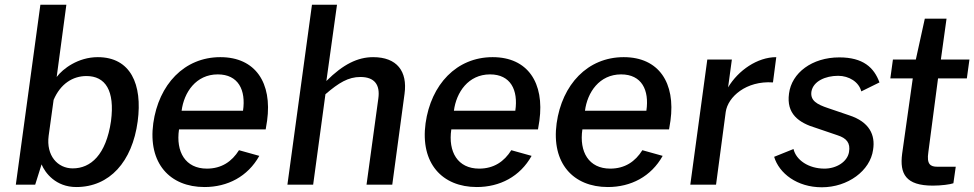

<svg xmlns="http://www.w3.org/2000/svg" viewBox="-20 -782 4125 813"><path d="M303 10C444 10 540 -97 563 -268C584 -425 533 -540 394 -540C311 -540 246 -491 220 -456L261 -762H151L47 0H129L156 -86C171 -50 216 10 303 10ZM288 -69C224 -69 175 -123 186 -207L207 -359C236 -427 288 -460 346 -460C426 -460 467 -399 450 -269C429 -126 364 -69 288 -69Z M1105 -234 1111 -271C1133 -431 1062 -540 913 -540C760 -540 652 -424 629 -260C606 -91 699 10 846 10C943 10 1029 -34 1078 -122L992 -146C962 -98 918 -68 856 -68C765 -68 724 -139 738 -234ZM749 -313C759 -391 810 -467 902 -467C989 -467 1022 -401 1009 -313Z M1306 0 1358 -383C1415 -432 1455 -456 1506 -456C1567 -456 1590 -422 1582 -365L1532 0H1641L1693 -385C1706 -480 1661 -540 1560 -540C1495 -540 1433 -510 1362 -439L1407 -762H1301L1197 0Z M2258 -234 2264 -271C2286 -431 2215 -540 2066 -540C1913 -540 1805 -424 1782 -260C1759 -91 1852 10 1999 10C2096 10 2182 -34 2231 -122L2145 -146C2115 -98 2071 -68 2009 -68C1918 -68 1877 -139 1891 -234ZM1902 -313C1912 -391 1963 -467 2055 -467C2142 -467 2175 -401 2162 -313Z M2813 -234 2819 -271C2841 -431 2770 -540 2621 -540C2468 -540 2360 -424 2337 -260C2314 -91 2407 10 2554 10C2651 10 2737 -34 2786 -122L2700 -146C2670 -98 2626 -68 2564 -68C2473 -68 2432 -139 2446 -234ZM2457 -313C2467 -391 2518 -467 2610 -467C2697 -467 2730 -401 2717 -313Z M3012 0 3053 -308C3062 -372 3140 -441 3253 -433L3267 -540C3187 -540 3106 -484 3063 -412L3079 -530H2975L2903 0Z M3460 11C3570 11 3665 -59 3677 -148C3687 -210 3662 -266 3575 -294L3487 -324C3439 -340 3410 -356 3416 -395C3424 -438 3475 -461 3529 -461C3575 -461 3617 -435 3627 -395L3704 -433C3681 -496 3635 -539 3534 -539C3418 -539 3332 -473 3321 -386C3309 -300 3362 -262 3436 -240L3527 -209C3564 -197 3582 -177 3575 -138C3568 -97 3522 -68 3471 -68C3404 -68 3351 -104 3340 -151L3258 -118C3279 -48 3355 11 3460 11Z M4085 -530H3964L3988 -703H3896L3858 -530H3761L3750 -450H3845L3800 -131C3789 -46 3815 4 3930 4C3966 4 4003 -1 4017 -6L4027 -76H3949C3920 -76 3903 -86 3911 -138L3952 -450H4074Z"/></svg>

Font: Cheyenne Sans Medium
Style: Italic
Weight: 500
Italic angle: -8.13011°
Designer: The Public Sans project authors (U.S. Web Design System), Libre Franklin designed by Pablo Impallari and Rodrigo Fuenzal
Foundry: The Cheyenne Sans Project Authors
Version: Version 2.007